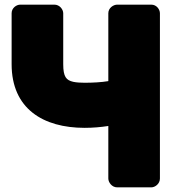

<svg xmlns="http://www.w3.org/2000/svg" viewBox="-20 -768 735 826"><path d="M344 -412C326 -412 309 -413 295 -416C265 -423 252 -437 252 -492V-711C252 -727 237 -748 214 -748H67C51 -748 30 -734 30 -711V-492C30 -300 166 -218 344 -218C380 -218 413 -221 446 -226V0C446 16 461 38 484 38H631C647 38 668 23 668 0V-711C668 -727 654 -748 631 -748H484C468 -748 446 -734 446 -711V-419C416 -414 379 -412 344 -412Z"/></svg>

Font: Asimov Print
Style: E
Weight: 500
Designer: Google
Version: Version 2.000980; 2014